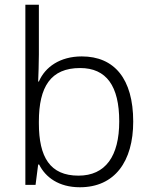

<svg xmlns="http://www.w3.org/2000/svg" viewBox="-20 -780 639 810"><path d="M144 -550V-760H87V0H130L141 -86H145C172 -32 228 10 317 10C464 10 542 -99 542 -267C542 -448 462 -542 325 -542C233 -542 170 -497 144 -436H141C142 -463 144 -512 144 -550ZM318 -493C429 -493 483 -417 483 -268C483 -121 425 -39 311 -39C191 -39 144 -117 144 -260V-267C144 -414 194 -493 318 -493Z"/></svg>

Font: Noto Sans Gurmukhi Light
Style: Regular
Weight: 300
Designer: Jelle Bosma - Monotype Design Team
Foundry: Monotype Imaging Inc.
Version: Version 2.004